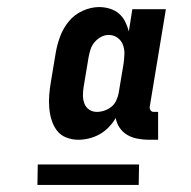

<svg xmlns="http://www.w3.org/2000/svg" viewBox="-20 -713 540 544"><path d="M202 -317Q184 -317 167.5 -323.5Q151 -330 141 -343.5Q131 -357 126 -373.5Q121 -390 119.5 -408Q118 -426 119.5 -444Q121 -462 124 -480L138 -564Q142 -587 150.5 -610Q159 -633 175 -652.5Q191 -672 214.5 -682.5Q238 -693 261 -693Q276 -693 291 -688.5Q306 -684 317 -674.5Q328 -665 334.5 -652Q341 -639 345 -624L355 -687H450L404 -409Q404 -404 407 -400Q410 -396 415 -396H428V-317H402Q386 -317 370 -320Q354 -323 341 -330.5Q328 -338 319 -351Q310 -364 308 -379Q300 -365 288.5 -353Q277 -341 263 -333Q249 -325 233 -321Q217 -317 202 -317ZM254 -396Q265 -396 275.5 -399.5Q286 -403 295 -410Q304 -417 309 -427.5Q314 -438 316 -448L330 -532Q332 -546 332.5 -559.5Q333 -573 328.5 -585.5Q324 -598 313 -606Q302 -614 288 -614Q277 -614 266.5 -608.5Q256 -603 248 -593.5Q240 -584 236.5 -573Q233 -562 231 -551L217 -467Q215 -455 215 -443Q215 -431 219 -420Q223 -409 232.5 -402.5Q242 -396 254 -396ZM373 -189H86L87 -247H374Z"/></svg>

Font: Iosevka Curly Slab Heavy
Style: Italic
Weight: 900
Italic angle: -9°
Monospace: yes
Designer: Belleve Invis
Foundry: Belleve Invis
Version: Version 22.1.2; ttfautohint (v1.8.4)